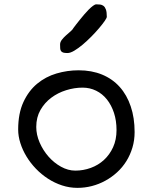

<svg xmlns="http://www.w3.org/2000/svg" viewBox="-20 -865 714 897"><path d="M295.4 -617.2Q282.2 -617.2 275.4 -619.4Q268.6 -621.6 265.1 -626.5Q261.7 -631.3 261.2 -638.9Q260.7 -646.5 260.7 -657.2Q260.7 -668.5 269 -679.2Q277.3 -689.9 288.3 -699.7Q299.3 -709.5 309.6 -718.3Q319.8 -727.1 323.7 -734.9Q327.1 -739.7 334.7 -749.5Q342.3 -759.3 352.1 -771.5Q361.8 -783.7 372.8 -796.6Q383.8 -809.6 394.5 -820.3Q405.3 -831.1 414.6 -837.9Q423.8 -844.7 429.7 -844.7Q439 -844.7 447.8 -843.8Q456.5 -842.8 463.6 -837.4Q470.7 -832 474.9 -820.3Q479 -808.6 479 -786.6Q479 -781.2 469 -766.8Q459 -752.4 443.1 -733.6Q427.2 -714.8 407 -694.3Q386.7 -673.8 366.5 -656.7Q346.2 -639.6 327.4 -628.4Q308.6 -617.2 295.4 -617.2ZM64.9 -259.8Q64.9 -335.4 89.4 -388.2Q113.8 -440.9 153.6 -473.9Q193.4 -506.8 243.9 -521.7Q294.4 -536.6 347.2 -536.6Q408.2 -536.6 456.8 -516.6Q505.4 -496.6 539.1 -459Q572.8 -421.4 590.8 -367.9Q608.9 -314.5 608.9 -248Q608.9 -209.5 598.6 -175.3Q588.4 -141.1 570.3 -112.1Q552.2 -83 527.1 -60.1Q502 -37.1 472.2 -20.8Q442.4 -4.4 409.2 4.2Q376 12.7 341.8 12.7Q304.7 12.7 269.8 1.2Q234.9 -10.3 204.1 -30.3Q173.3 -50.3 147.7 -76.9Q122.1 -103.5 103.8 -133.8Q85.4 -164.1 75.2 -196.3Q64.9 -228.5 64.9 -259.8ZM149.4 -272Q149.4 -235.8 165 -199.5Q180.7 -163.1 206.3 -133.8Q231.9 -104.5 264.9 -86.2Q297.9 -67.9 332 -67.9Q369.1 -67.9 404.1 -80.6Q439 -93.3 465.6 -117.7Q492.2 -142.1 508.3 -177.2Q524.4 -212.4 524.4 -257.3Q524.4 -301.3 512.5 -337.6Q500.5 -374 479.5 -400.4Q458.5 -426.8 429.2 -441.2Q399.9 -455.6 365.7 -455.6Q327.6 -455.6 289.1 -443.6Q250.5 -431.6 219.5 -408.4Q188.5 -385.3 168.9 -351.1Q149.4 -316.9 149.4 -272Z"/></svg>

Font: Short Stack
Style: Regular
Weight: 400
Designer: James Grieshaber
Foundry: James Grieshaber
Version: Version 1.002